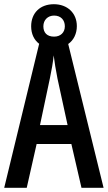

<svg xmlns="http://www.w3.org/2000/svg" viewBox="-20 -892 512 912"><path d="M367 0H472L304 -683C330 -701 345 -732 345 -768C345 -830 300 -872 236 -872C170 -872 128 -830 128 -767C128 -731 142 -702 166 -684L0 0H107L154 -208H319ZM237 -718C203 -718 186 -737 186 -767C186 -797 207 -818 237 -818C269 -818 288 -797 288 -767C288 -737 267 -718 237 -718ZM253 -519 301 -298H170L217 -520C225 -558 232 -597 235 -629C239 -597 245 -559 253 -519Z"/></svg>

Font: Noto Sans Hebrew ExtraCondensed Medium
Style: Regular
Weight: 500
Width: 2
Designer: Monotype Design Team
Foundry: Monotype Imaging Inc.
Version: Version 2.004